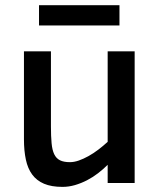

<svg xmlns="http://www.w3.org/2000/svg" viewBox="-20 -712 621 747"><path d="M398.9 0V-70.8Q381.8 -53.7 361.6 -38.1Q341.3 -22.5 318.6 -10.7Q295.9 1 271.7 8.1Q247.6 15.1 223.1 15.1Q180.2 15.1 151.4 2.9Q122.6 -9.3 105.2 -33Q87.9 -56.6 80.6 -91.1Q73.2 -125.5 73.2 -169.9V-512.2H178.2V-220.2Q178.2 -181.6 180.7 -155Q183.1 -128.4 190.9 -112.1Q198.7 -95.7 213.4 -88.4Q228 -81.1 252 -81.1Q268.1 -81.1 286.4 -87.4Q304.7 -93.8 324 -104.5Q343.3 -115.2 362.3 -129.6Q381.3 -144 398.9 -160.2V-512.2H503.9V0ZM131.8 -612.8V-691.9H444.8V-612.8Z"/></svg>

Font: Lorenzo Sans Medium
Style: Regular
Weight: 500
Foundry: Intel Corporation
Version: Version 1.00; ttfautohint (v1.5)